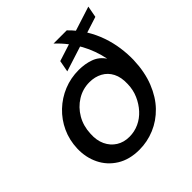

<svg xmlns="http://www.w3.org/2000/svg" viewBox="-192 -851 1006 1006"><g transform="rotate(-45 311.5 -348.0)"><path d="M273 12Q200 12 148.5 -20Q97 -52 71 -105.5Q45 -159 47 -223Q49 -284 73 -336Q97 -388 138 -427Q179 -466 231.5 -487.5Q284 -509 344 -509Q389 -509 428 -495Q467 -481 491 -445Q484 -480 472 -513.5Q460 -547 442.5 -579Q425 -611 401.5 -641.5Q378 -672 348 -700H446Q486 -661 513 -617Q540 -573 556 -526.5Q572 -480 578.5 -433.5Q585 -387 584 -343Q581 -256 554.5 -189.5Q528 -123 485 -78.5Q442 -34 387 -11Q332 12 273 12ZM284 -73Q322 -73 355.5 -88.5Q389 -104 414.5 -132Q440 -160 456 -196.5Q472 -233 473 -275Q475 -324 458 -357Q441 -390 409.5 -407Q378 -424 338 -424Q288 -424 246 -398Q204 -372 178.5 -328Q153 -284 151 -229Q148 -182 164.5 -147Q181 -112 212 -92.5Q243 -73 284 -73ZM296 -546 308 -610 614 -708 602 -644Z"/></g></svg>

Font: DM Sans 16pt Medium
Style: Italic
Weight: 500
Italic angle: -10°
Version: Version 4.004;gftools[0.9.30]